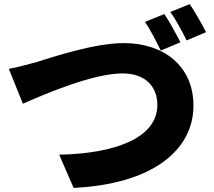

<svg xmlns="http://www.w3.org/2000/svg" viewBox="-20 -883 1040 931"><path d="M23 -549 91 -380C210 -433 435 -527 574 -527C686 -527 743 -462 743 -374C743 -216 542 -138 267 -133L337 28C715 10 918 -152 918 -371C918 -566 770 -674 581 -674C433 -674 226 -603 154 -581C118 -571 60 -556 23 -549ZM777 -815 683 -777C710 -738 739 -679 760 -638L855 -678C837 -713 802 -778 777 -815ZM900 -863 806 -825C833 -787 865 -728 885 -687L979 -727C962 -761 926 -825 900 -863Z"/></svg>

Font: Noto Sans CJK HK Black
Style: Regular
Weight: 900
Designer: Ryoko NISHIZUKA 西塚涼子 (kana, bopomofo & ideographs); Paul D. Hunt (Latin, Greek & Cyrillic); Sandoll Communications 산돌커뮤니
Foundry: Adobe
Version: Version 2.004;hotconv 1.0.118;makeotfexe 2.5.65603